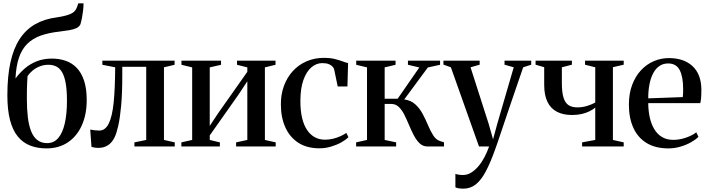

<svg xmlns="http://www.w3.org/2000/svg" viewBox="-20 -875 4228 1147"><path d="M257.5 11.5Q203.5 11.5 160 -5.5Q116.5 -22.5 86 -60Q55.5 -97.5 39.8 -158Q24 -218.5 24 -306Q24 -418.5 42.2 -501.8Q60.5 -585 97 -641.2Q133.5 -697.5 188.8 -729.5Q244 -761.5 317.5 -771Q373 -779 402 -792Q431 -805 439.5 -831.5L448 -855H479Q479 -834.5 476.5 -812.8Q474 -791 470 -770Q466 -749 460.5 -730Q453 -714.5 435.5 -706.5Q418 -698.5 392.8 -694.5Q367.5 -690.5 336.5 -686.5Q272 -679.5 224 -662.5Q176 -645.5 143.5 -613.8Q111 -582 93.5 -531.2Q76 -480.5 72.5 -406Q97 -439.5 128.5 -466.5Q160 -493.5 200.2 -509.2Q240.5 -525 290 -525Q333.5 -525 371.2 -512.2Q409 -499.5 437.5 -470.5Q466 -441.5 482 -394Q498 -346.5 498 -277.5Q498 -191 468.8 -126Q439.5 -61 385.8 -24.8Q332 11.5 257.5 11.5ZM262 -20Q302 -20 328 -50.5Q354 -81 367 -137.8Q380 -194.5 380 -272Q380 -336 372.5 -377.8Q365 -419.5 350.8 -443.8Q336.5 -468 316 -478Q295.5 -488 269.5 -488Q241 -488 216.8 -478.2Q192.5 -468.5 174.2 -453Q156 -437.5 144.5 -420.5Q143 -397.5 142 -377.2Q141 -357 140.8 -335Q140.5 -313 140.5 -284.5Q140.5 -224.5 146.2 -175.8Q152 -127 165.5 -92.2Q179 -57.5 202.5 -38.8Q226 -20 262 -20Z M568 8.5Q554.5 8.5 544 6.5Q533.5 4.5 526.5 2.5L519 -101Q529.5 -98.5 544.8 -96.8Q560 -95 573.5 -95Q608.5 -95 629.2 -136Q650 -177 658.8 -260.8Q667.5 -344.5 668 -473L591.5 -488V-512.5H1023V-488L959.5 -473V-39L1024 -24.5V0H783V-24.5L853.5 -39V-476H710.5V-423Q710.5 -318 703.8 -244Q697 -170 686.5 -123.8Q676 -77.5 664.5 -54.5Q649.5 -23.5 625.2 -7.5Q601 8.5 568 8.5Z M1063.5 0V-24.5L1128 -39V-472.5L1064 -488V-512.5H1300.5V-488L1233 -472.5V-123L1284.5 -200.5L1457.5 -446V-472.5L1396 -488V-512.5H1626V-488L1562.5 -472.5V-39L1627 -24.5V0H1390.5V-24.5L1457.5 -39V-389.5L1405 -310L1233 -66V-39L1293.5 -24.5V0Z M1888 11Q1813.5 11 1762.2 -22.2Q1711 -55.5 1684.5 -114.5Q1658 -173.5 1658 -250.5Q1657.5 -310.5 1676 -361.2Q1694.5 -412 1728.8 -449.8Q1763 -487.5 1810.8 -508.5Q1858.5 -529.5 1917 -529.5Q1951 -529.5 1978.8 -522.8Q2006.5 -516 2027 -508.2Q2047.5 -500.5 2059.5 -498L2055.5 -358.5H1997.5L1976.5 -459Q1975 -467.5 1967.2 -476.5Q1959.5 -485.5 1944.5 -491.8Q1929.5 -498 1905 -498Q1870 -498 1840.2 -472.8Q1810.5 -447.5 1792.5 -397Q1774.5 -346.5 1774.5 -271Q1774.5 -214.5 1784.5 -171.5Q1794.5 -128.5 1813.8 -99.5Q1833 -70.5 1860.2 -55.5Q1887.5 -40.5 1921.5 -40.5Q1945.5 -40.5 1969.5 -46.2Q1993.5 -52 2014.2 -61.5Q2035 -71 2049 -81L2061.5 -55.5Q2046 -39.5 2018.5 -24.2Q1991 -9 1957.2 1Q1923.5 11 1888 11Z M2107.5 0V-24.5L2172.5 -39V-472.5L2108 -488V-512.5H2343V-488L2278 -472.5V-285H2355.5L2485 -472L2417 -488V-512.5H2609V-488L2536 -472L2395 -281Q2435 -275.5 2461.2 -251.5Q2487.5 -227.5 2505.2 -194Q2523 -160.5 2537.2 -126.5Q2551.5 -92.5 2567.8 -66.8Q2584 -41 2607 -33L2632.5 -24.5V0H2533.5Q2507 0 2487.5 -18.2Q2468 -36.5 2452.8 -65.5Q2437.5 -94.5 2424 -127Q2410.5 -159.5 2396 -188.5Q2381.5 -217.5 2362.8 -235.8Q2344 -254 2318 -254H2278V-39L2346.5 -24.5V0Z M2748 252Q2731.5 252 2719.2 249.8Q2707 247.5 2700.5 244V163.5Q2708 166.5 2720.5 168.5Q2733 170.5 2745.5 170.5Q2772.5 170.5 2796 155.5Q2819.5 140.5 2839.8 116Q2860 91.5 2875.5 61.2Q2891 31 2902 0H2841.5L2673.5 -473L2629 -489V-512.5H2845.5V-488.5L2791 -473L2899 -136L2925.5 -42.5L2950 -133L3049 -473L2994 -488.5V-512.5H3153.5V-488.5L3105.5 -473Q3084 -409.5 3061.5 -344.8Q3039 -280 3018.8 -220Q2998.5 -160 2981.8 -110.2Q2965 -60.5 2953.8 -27.2Q2942.5 6 2938.5 16Q2910 96.5 2882.2 148.8Q2854.5 201 2822.5 226.5Q2790.5 252 2748 252Z M3457.5 0V-24.5L3536 -39V-232Q3520.5 -219.5 3500 -209.5Q3479.5 -199.5 3454 -193.8Q3428.5 -188 3397.5 -188Q3344 -188 3306.8 -207.5Q3269.5 -227 3250.2 -267Q3231 -307 3231 -368.5V-473.5L3179.5 -488.5V-512.5H3396.5V-488.5L3336.5 -473V-379.5Q3336.5 -323.5 3346.5 -291.5Q3356.5 -259.5 3377 -246.5Q3397.5 -233.5 3429 -233.5Q3459.5 -233.5 3488.2 -242.5Q3517 -251.5 3536 -262.5V-473L3475 -488.5V-512.5H3706V-488.5L3641.5 -473.5V-39L3706 -24.5V0Z M3973 11.5Q3895.5 11.5 3843 -20.5Q3790.5 -52.5 3763.8 -111.2Q3737 -170 3737 -249.5Q3737 -315.5 3756.2 -367.2Q3775.5 -419 3809 -455Q3842.5 -491 3885.5 -509.5Q3928.5 -528 3976 -528Q4065 -528 4116.8 -480.2Q4168.5 -432.5 4170 -342Q4170 -311 4168.5 -291.2Q4167 -271.5 4163.5 -259H3852.5Q3853 -212 3862 -172.2Q3871 -132.5 3889 -102.8Q3907 -73 3935.2 -56.2Q3963.5 -39.5 4002.5 -39.5Q4040.5 -39.5 4079 -53Q4117.5 -66.5 4139.5 -84.5L4152.5 -57.5Q4135.5 -40.5 4107.5 -24.8Q4079.5 -9 4044.5 1.2Q4009.5 11.5 3973 11.5ZM3852.5 -287.5 4059 -295Q4060.5 -307.5 4060.8 -319.5Q4061 -331.5 4061 -344Q4061 -416.5 4040.5 -456.2Q4020 -496 3971 -496Q3942.5 -496 3920.2 -481.2Q3898 -466.5 3883 -439Q3868 -411.5 3860.2 -373Q3852.5 -334.5 3852.5 -287.5Z"/></svg>

Font: Merriweather 120pt Medium
Style: Regular
Weight: 500
Version: Version 2.100